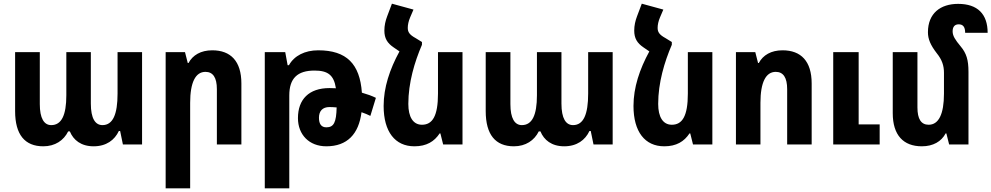

<svg xmlns="http://www.w3.org/2000/svg" viewBox="-20 -784 5380 1042"><path d="M215 10C279 10 326 -22 350 -71H359C378 -24 420 10 488 10C557 10 602 -24 625 -73H632L647 0H751V-501H618V-276C618 -164 593 -105 536 -105C497 -105 473 -141 473 -222V-501H340V-267C340 -159 314 -105 258 -105C219 -105 196 -142 196 -219V-501H62V-181C62 -53 115 10 215 10Z M879 238H1012V-226C1012 -337 1041 -394 1095 -394C1136 -394 1157 -363 1157 -300V0H1290V-331C1290 -452 1232 -511 1132 -511C1070 -511 1026 -485 1003 -442H999L984 -501H879Z M1417 238H1550V-266C1550 -359 1594 -401 1687 -401C1759 -401 1792 -377 1803 -305C1791 -305 1779 -306 1768 -306C1657 -306 1597 -245 1597 -143C1597 -53 1658 10 1751 10C1864 10 1927 -56 1942 -175C1960 -169 1976 -162 1990 -155L2020 -253C1998 -264 1972 -273 1944 -281C1933 -437 1861 -511 1707 -511C1635 -511 1577 -482 1548 -430H1541L1528 -501H1417ZM1711 -145C1711 -181 1730 -203 1768 -203C1781 -203 1794 -202 1807 -201C1805 -120 1792 -93 1751 -93C1724 -93 1711 -111 1711 -145Z M2270 -556 2236 -577C2201 -596 2193 -611 2193 -633C2193 -649 2197 -669 2206 -690L2224 -732L2107 -764L2081 -695C2072 -671 2066 -646 2066 -618C2066 -576 2082 -550 2116 -527L2148 -505C2095 -408 2062 -309 2062 -209C2062 -69 2124 10 2229 10C2295 10 2337 -16 2366 -60H2370L2385 0H2490V-501H2357V-276C2357 -154 2327 -107 2270 -107C2222 -107 2196 -149 2196 -220C2196 -335 2230 -448 2270 -541Z M2769 10C2833 10 2880 -22 2904 -71H2913C2932 -24 2974 10 3042 10C3111 10 3156 -24 3179 -73H3186L3201 0H3305V-501H3172V-276C3172 -164 3147 -105 3090 -105C3051 -105 3027 -141 3027 -222V-501H2894V-267C2894 -159 2868 -105 2812 -105C2773 -105 2750 -142 2750 -219V-501H2616V-181C2616 -53 2669 10 2769 10Z M3626 -556 3592 -577C3557 -596 3549 -611 3549 -633C3549 -649 3553 -669 3562 -690L3580 -732L3463 -764L3437 -695C3428 -671 3422 -646 3422 -618C3422 -576 3438 -550 3472 -527L3504 -505C3451 -408 3418 -309 3418 -209C3418 -69 3480 10 3585 10C3651 10 3693 -16 3722 -60H3726L3741 0H3846V-501H3713V-276C3713 -154 3683 -107 3626 -107C3578 -107 3552 -149 3552 -220C3552 -335 3586 -448 3626 -541Z M3974 0H4107V-226C4107 -337 4136 -394 4190 -394C4231 -394 4252 -363 4252 -300V0H4385V-331C4385 -452 4327 -511 4227 -511C4165 -511 4121 -485 4098 -442H4094L4079 -501H3974ZM4502 0H4754V-109H4640V-501H4502Z M5236 -394C5236 -459 5225 -495 5193 -533C5164 -568 5150 -589 5150 -614C5150 -637 5160 -652 5183 -652C5207 -652 5218 -637 5218 -606H5340C5340 -708 5285 -763 5180 -763C5084 -763 5016 -712 5016 -609C5016 -572 5030 -539 5064 -495C5093 -459 5103 -427 5103 -389V-276C5103 -164 5074 -107 5020 -107C4979 -107 4959 -138 4959 -201V-501H4825V-170C4825 -50 4883 10 4983 10C5044 10 5089 -16 5112 -60H5116L5131 0H5236Z"/></svg>

Font: Noto Sans Armenian Condensed
Style: Bold
Weight: 700
Width: 3
Designer: Monotype Design Team
Foundry: Monotype Imaging Inc.
Version: Version 2.008